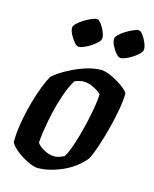

<svg xmlns="http://www.w3.org/2000/svg" viewBox="-109 -790 692 863"><g transform="rotate(15 237.0 -358.0)"><path d="M148 0Q134 0 107 -12Q80 -24 54 -43.5Q28 -63 16 -84Q16 -128 24.5 -177.5Q33 -227 46 -273.5Q59 -320 73 -355.5Q87 -391 97 -408Q106 -419 129.5 -434.5Q153 -450 184 -465Q215 -480 248.5 -490Q282 -500 313 -500Q327 -500 348 -492Q369 -484 390 -471.5Q411 -459 426 -446.5Q441 -434 444 -425Q444 -394 436 -349Q428 -304 415.5 -256Q403 -208 389 -166.5Q375 -125 363 -102Q323 -53 262.5 -26.5Q202 0 148 0ZM209 -70Q218 -70 229.5 -73.5Q241 -77 253 -83Q263 -97 274 -126.5Q285 -156 295.5 -193.5Q306 -231 314.5 -270Q323 -309 328 -341.5Q333 -374 333 -393Q316 -408 293.5 -418.5Q271 -429 250 -429Q231 -429 208 -419Q188 -385 173 -341Q158 -297 148 -252Q138 -207 132.5 -169.5Q127 -132 126 -112Q135 -97 159.5 -83.5Q184 -70 209 -70ZM381 -574Q372 -574 360 -587.5Q348 -601 339.5 -618.5Q331 -636 331 -649Q331 -658 342.5 -669.5Q354 -681 371 -691.5Q388 -702 404 -709Q420 -716 428 -716Q438 -716 448.5 -702Q459 -688 466.5 -670Q474 -652 474 -639Q474 -627 456 -611.5Q438 -596 416 -585Q394 -574 381 -574ZM187 -574Q177 -574 165.5 -587.5Q154 -601 145 -618.5Q136 -636 136 -649Q136 -658 147.5 -669.5Q159 -681 176 -691.5Q193 -702 209 -709Q225 -716 234 -716Q243 -716 254 -702Q265 -688 272.5 -670Q280 -652 280 -639Q280 -627 261.5 -611.5Q243 -596 221 -585Q199 -574 187 -574Z"/></g></svg>

Font: Texturina 72pt 72pt Regular
Style: Bold Italic
Weight: 700
Italic angle: -11°
Designer: Guillermo Torres Carreño
Foundry: Omnibus-Type
Version: Version 1.002; ttfautohint (v1.8.3)